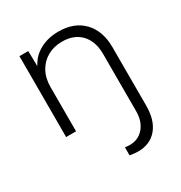

<svg xmlns="http://www.w3.org/2000/svg" viewBox="-175 -624 948 1004"><g transform="rotate(-30 298.5 -122.0)"><path d="M319.8 248.5 320.3 200.2Q328.1 201.7 335.2 202.1Q342.3 202.6 348.6 202.6Q400.4 202.6 432.9 165Q465.3 127.4 465.3 64.9V-279.3Q465.3 -355.5 424.3 -399.2Q383.3 -442.9 311.5 -442.9Q261.2 -442.9 222.7 -421.1Q184.1 -399.4 162.4 -359.9Q140.6 -320.3 140.6 -266.6V0H80.6V-488.3H133.8L135.7 -396.5Q161.1 -445.8 209.5 -471.9Q257.8 -498 321.3 -498Q416 -498 470.7 -440.9Q525.4 -383.8 525.4 -285.2V66.9Q525.4 155.3 483.9 204.6Q442.4 253.9 369.1 253.9Q357.9 253.9 345.5 252.4Q333 251 319.8 248.5Z"/></g></svg>

Font: Kumbh Sans Light
Style: Regular
Weight: 300
Version: Version 1.004